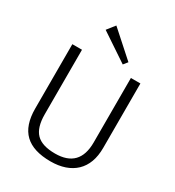

<svg xmlns="http://www.w3.org/2000/svg" viewBox="-220 -1070 1103 1207"><g transform="rotate(30 332.0 -466.5)"><path d="M334 7Q208 7 146.5 -52Q85 -111 85 -233V-700H155V-232Q155 -136 197 -93Q239 -50 334 -50Q510 -50 510 -232V-700H579V-233Q579 -174 562.5 -129.5Q546 -85 514 -54.5Q482 -24 436.5 -8.5Q391 7 334 7ZM447 -778 423 -748 221 -883 266 -940Z"/></g></svg>

Font: Pathway Extreme 28pt Light
Style: Regular
Weight: 300
Designer: Eduardo Rodriguez Tunni
Foundry: Eduardo Rodriguez Tunni
Version: Version 1.001;gftools[0.9.26]